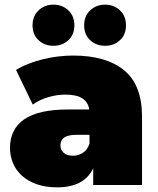

<svg xmlns="http://www.w3.org/2000/svg" viewBox="-20 -796 679 826"><path d="M365 -216H309Q273 -216 256.5 -204.5Q240 -193 240 -170Q240 -151 254 -138.5Q268 -126 294 -126Q317 -126 336.5 -138.5Q356 -151 365 -178ZM226 10Q176 10 138 -3.5Q100 -17 74.5 -40Q49 -63 36 -94Q23 -125 23 -160Q23 -240 84 -282.5Q145 -325 273 -325H364Q359 -357 334 -373Q309 -389 261 -389Q224 -389 186 -377.5Q148 -366 121 -346L49 -495Q73 -510 102.5 -521.5Q132 -533 164 -541Q196 -549 229.5 -553Q263 -557 295 -557Q436 -557 513.5 -494Q591 -431 591 -294V0H381V-72Q342 10 226 10ZM432 -599Q394 -599 368 -623Q342 -647 342 -687Q342 -727 368 -751.5Q394 -776 432 -776Q470 -776 496 -751.5Q522 -727 522 -687Q522 -647 496 -623Q470 -599 432 -599ZM210 -599Q172 -599 146 -623Q120 -647 120 -687Q120 -727 146 -751.5Q172 -776 210 -776Q248 -776 274 -751.5Q300 -727 300 -687Q300 -647 274 -623Q248 -599 210 -599Z"/></svg>

Font: Montserrat-Alt1 Black
Style: Regular
Weight: 900
Designer: Differentunic
Foundry: Differentunic
Version: Version 7.222